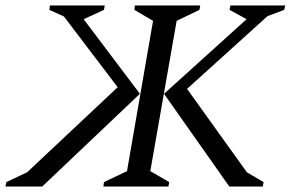

<svg xmlns="http://www.w3.org/2000/svg" viewBox="-41 -680 1066 700"><path d="M336 0 338 -16 422 -56 517 -604 449 -644 451 -660H689L686 -644L603 -604L507 -56L576 -16L573 0ZM795 0 557 -338 858 -610 796 -644 799 -660H999L995 -644L934 -621L641 -356L859 -52L920 -16L917 0ZM113 0H-21L-18 -16L58 -52L388 -362L192 -620L139 -644L141 -660H341L338 -644L264 -610L469 -338Z"/></svg>

Font: Spectral
Style: Italic
Weight: 400
Italic angle: -10°
Designer: Jean-Baptiste Levee
Foundry: Production Type
Version: Version 2.001